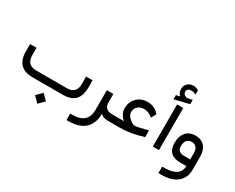

<svg xmlns="http://www.w3.org/2000/svg" viewBox="-132 -1394 2681 2187"><g transform="rotate(30 1208.5 -300.5)"><path d="M261.2 -87.9C176.3 -87.9 133.8 -130.9 133.8 -216.3V-314H48.8V-215.8C48.8 -72.8 121.6 0 262.7 0H662.6C801.8 0 871.6 -72.8 871.6 -217.8V-312.5H786.6V-216.3C786.6 -130.9 745.6 -87.9 664.1 -87.9ZM460 233.4 531.7 161.6 460 89.8 388.2 161.6Z M1267.1 0C1274.4 0 1278.3 -14.2 1278.3 -42V-47.4C1278.3 -74.2 1274.4 -87.9 1267.1 -87.9H1259.3C1189.5 -87.9 1154.3 -121.1 1154.3 -187V-295.9H1068.8V-35.2C1068.8 80.6 1001 143.1 874.5 143.1H840.3V228.5L875.5 228C1057.1 225.6 1154.8 130.9 1154.8 -35.6V-38.6C1172.4 -12.7 1207 0 1259.3 0Z M1262.2 -87.9C1253.9 -87.9 1250 -74.2 1250 -47.4V-42C1250 -14.2 1253.9 0 1262.2 0H1413.6C1500.5 0 1600.6 -17.1 1713.9 -50.8V-139.2L1610.4 -114.3C1577.6 -106.9 1556.2 -103 1544.9 -103C1528.3 -103 1506.3 -114.3 1478.5 -137.2C1447.8 -161.6 1432.1 -189.5 1432.1 -220.7C1432.1 -251.5 1442.9 -275.9 1464.8 -294.9C1486.3 -314 1512.2 -323.2 1542.5 -323.2C1586.9 -323.2 1625.5 -307.1 1659.2 -275.4L1694.8 -340.3C1655.3 -388.7 1603.5 -413.1 1540 -413.1C1483.9 -413.1 1437.5 -395 1401.4 -358.9C1364.7 -322.3 1346.7 -276.4 1346.7 -220.2C1346.7 -170.9 1368.7 -127 1413.1 -87.9Z M1842.8 -2H1923.8V-555.7H1842.8ZM1777.3 -641.1V-585.9L1971.2 -632.8V-689.5C1965.8 -688.5 1956.1 -686.5 1940.9 -683.6C1925.8 -680.2 1914.6 -677.7 1906.2 -676.3C1904.8 -676.3 1904.8 -675.8 1902.3 -675.8C1898.9 -675.8 1896.5 -676.3 1892.6 -677.7C1861.8 -689.9 1850.6 -705.1 1849.6 -726.1C1849.6 -757.8 1869.1 -773.9 1908.2 -773.9C1928.2 -773.9 1948.2 -768.1 1968.3 -755.9L1967.8 -814C1946.8 -827.1 1924.8 -834 1901.4 -834C1870.1 -834 1844.2 -824.7 1824.2 -806.2C1803.7 -787.6 1793.5 -763.2 1793.5 -732.4C1793.5 -695.8 1803.7 -672.4 1827.6 -652.3Z M2367.7 -169.9C2367.7 -227.1 2353.5 -272 2325.2 -304.7C2296.4 -337.4 2256.3 -354 2205.1 -354C2092.3 -354 2035.6 -273.9 2035.6 -165.5C2035.6 -55.2 2092.3 0 2205.6 0H2284.7V1C2284.2 92.8 2213.4 142.1 2082.5 142.1H2049.3V228H2085.4C2176.8 228 2246.6 208 2294.9 167.5C2343.3 127 2367.7 70.8 2367.7 0ZM2117.2 -167.5C2117.2 -231.9 2147 -270 2203.1 -270C2254.4 -270 2285.2 -235.4 2285.2 -170.4V-87.9H2205.1C2146.5 -87.9 2117.2 -114.3 2117.2 -167.5Z"/></g></svg>

Font: Shabnam
Style: Regular
Weight: 400
Foundry: DejaVu fonts team - Redesigned by Saber Rastikerdar - Based on Vazir font
Version: Version 5.0.1